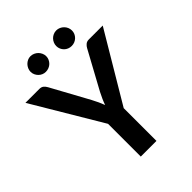

<svg xmlns="http://www.w3.org/2000/svg" viewBox="-256 -1031 1161 1161"><g transform="rotate(-45 324.5 -450.5)"><path d="M391 -280V0H257V-280L-6.5 -723H112Q129.5 -723 139.8 -714.5Q150 -706 157 -693L289 -451.5Q300.5 -430 309.2 -411Q318 -392 325 -373Q331.5 -392 340 -411Q348.5 -430 359.5 -451.5L491 -693Q496.5 -704 507.5 -713.5Q518.5 -723 535.5 -723H654.5ZM282 -833.5Q282 -820 276.5 -808Q271 -796 261.8 -787Q252.5 -778 240 -773Q227.5 -768 213.5 -768Q200.5 -768 188.8 -773Q177 -778 168 -787Q159 -796 153.5 -808Q148 -820 148 -833.5Q148 -847 153.5 -859.2Q159 -871.5 168 -880.8Q177 -890 188.8 -895.5Q200.5 -901 213.5 -901Q227.5 -901 240 -895.5Q252.5 -890 261.8 -880.8Q271 -871.5 276.5 -859.2Q282 -847 282 -833.5ZM502 -833.5Q502 -820 496.8 -808Q491.5 -796 482.2 -787Q473 -778 460.8 -773Q448.5 -768 435 -768Q421 -768 408.8 -773Q396.5 -778 387.5 -787Q378.5 -796 373.2 -808Q368 -820 368 -833.5Q368 -847 373.2 -859.2Q378.5 -871.5 387.5 -880.8Q396.5 -890 408.8 -895.5Q421 -901 435 -901Q448.5 -901 460.8 -895.5Q473 -890 482.2 -880.8Q491.5 -871.5 496.8 -859.2Q502 -847 502 -833.5Z"/></g></svg>

Font: LatoLatin
Style: Bold
Weight: 700
Designer: Lukasz Dziedzic with Adam Twardoch and Botio Nikoltchev
Foundry: tyPoland Lukasz Dziedzic
Version: Version 2.015; 2015-08-06; http://www.latofonts.com/